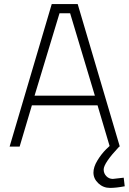

<svg xmlns="http://www.w3.org/2000/svg" viewBox="-20 -717 633 939"><path d="M590 194Q548 202 518 202Q485 202 461 179.5Q437 157 437 127Q437 100 456 68.5Q475 37 499 13L516 -3L457 -202H136L76 0H27L233 -697H360L566 0H563Q487 81 487 112Q487 131 500 144.5Q513 158 532 158L585 152ZM323 -652H271L149 -249H444Z"/></svg>

Font: Cairo Light
Style: Regular
Weight: 300
Designer: Mohamed Gaber, the designers of Titillium
Foundry: Kief Type Foundry
Version: Version 2.009; ttfautohint (v1.5.33-1714) -l 8 -r 50 -G 200 